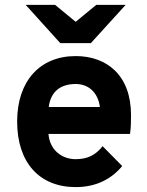

<svg xmlns="http://www.w3.org/2000/svg" viewBox="-20 -752 600 784"><path d="M351 -576 493 -732H373L289 -663L205 -732H85L226 -576ZM289 12C374 12 436 -22 479 -74L399 -155C370 -118 336 -102 289 -102C233 -102 183 -139 178 -205H511C515 -233 515 -262 515 -282C515 -446 415 -523 289 -523C143 -523 50 -421 50 -256C50 -88 141 12 289 12ZM179 -315C187 -379 228 -409 289 -409C341 -409 380 -375 388 -315Z"/></svg>

Font: Overpass ExtraBold
Style: Regular
Weight: 800
Designer: Delve Withrington, Thomas Jockin
Foundry: Delve Fonts
Version: Version 3.000;DELV;Overpass